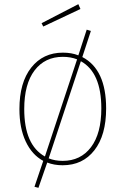

<svg xmlns="http://www.w3.org/2000/svg" viewBox="-20 -781 600 919"><path d="M365 -738 187 -654 179 -670 355 -761ZM374 -508Q488 -449 488 -262Q488 -134 432 -62Q376 10 280 10Q239 10 206 -3L164 118L145 113L187 -11Q133 -40 103 -104Q73 -168 73 -259Q73 -386 129.5 -457.5Q186 -529 281 -529Q323 -529 355 -516L395 -639L415 -633ZM96 -259Q96 -87 195 -32L349 -497Q318 -509 281 -509Q195 -509 145.5 -444Q96 -379 96 -259ZM280 -11Q366 -11 415.5 -76.5Q465 -142 465 -262Q465 -434 367 -488L213 -23Q243 -11 280 -11Z"/></svg>

Font: FiraGO Thin
Style: Regular
Weight: 100
Designer: bBox Type
Foundry: bBox Type GmbH
Version: Version 1.001;PS 001.001;hotconv 1.0.88;makeotf.lib2.5.64775